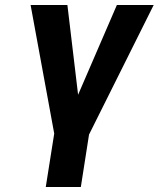

<svg xmlns="http://www.w3.org/2000/svg" viewBox="-20 -548 638 772"><path d="M103 -528 198 -11 164 204H305L338 -7L598 -528H450L294 -167L251 -528Z"/></svg>

Font: Asimov Pro
Style: BdObl
Weight: 700
Designer: Google
Version: Version 2.000980; 2014